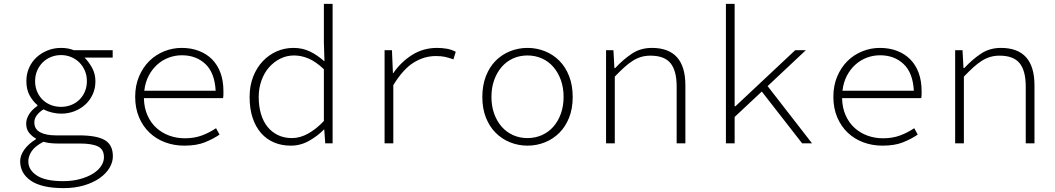

<svg xmlns="http://www.w3.org/2000/svg" viewBox="-20 -739 5440 990"><path d="M308 231Q195 231 139.5 193Q84 155 84 92Q84 63 105 33Q126 3 165 -21V-25Q147 -34 131 -53Q115 -72 115 -102Q115 -125 129.5 -149Q144 -173 173 -193V-197Q150 -216 133 -246.5Q116 -277 116 -321Q116 -358 130 -389.5Q144 -421 168.5 -443.5Q193 -466 225.5 -479Q258 -492 295 -492Q332 -492 361 -480H561V-442H416Q438 -420 455 -389Q472 -358 472 -320Q472 -283 458 -252.5Q444 -222 420 -200Q396 -178 364 -165.5Q332 -153 295 -153Q273 -153 249.5 -158.5Q226 -164 204 -175Q183 -162 170 -145Q157 -128 157 -108Q157 -73 187 -57Q217 -41 268 -41H387Q479 -41 520.5 -16.5Q562 8 562 67Q562 98 544 127.5Q526 157 493 180Q460 203 413 217Q366 231 308 231ZM295 -188Q322 -188 346.5 -197.5Q371 -207 389 -224.5Q407 -242 417.5 -266.5Q428 -291 428 -321Q428 -350 417.5 -374.5Q407 -399 389 -417Q371 -435 346.5 -445Q322 -455 295 -455Q267 -455 242.5 -445Q218 -435 200 -417Q182 -399 171.5 -374.5Q161 -350 161 -321Q161 -291 171.5 -266.5Q182 -242 200 -224.5Q218 -207 242.5 -197.5Q267 -188 295 -188ZM305 195Q354 195 393.5 184Q433 173 460 156Q487 139 501.5 117Q516 95 516 72Q516 31 485 16Q454 1 391 1H277Q259 1 240 -1Q221 -3 204 -8Q160 15 143 41Q126 67 126 93Q126 137 170 166Q214 195 305 195Z M930 12Q878 12 832 -5Q786 -22 751.5 -54.5Q717 -87 697 -134Q677 -181 677 -240Q677 -298 697 -345Q717 -392 750 -424.5Q783 -457 826.5 -474.5Q870 -492 917 -492Q966 -492 1006 -476.5Q1046 -461 1074 -432.5Q1102 -404 1117 -363Q1132 -322 1132 -270Q1132 -261 1132 -251.5Q1132 -242 1130 -233H722Q723 -183 740.5 -144Q758 -105 787 -79Q816 -53 853.5 -39.5Q891 -26 933 -26Q982 -26 1021 -40.5Q1060 -55 1094 -78L1112 -45Q1080 -23 1037 -5.5Q994 12 930 12ZM918 -454Q883 -454 850.5 -442Q818 -430 791.5 -406.5Q765 -383 747 -349Q729 -315 724 -271H1092Q1087 -364 1039 -409Q991 -454 918 -454Z M1479 12Q1432 12 1393 -4.5Q1354 -21 1326 -53Q1298 -85 1282.5 -131.5Q1267 -178 1267 -239Q1267 -297 1285.5 -344Q1304 -391 1335.5 -424Q1367 -457 1407.5 -474.5Q1448 -492 1493 -492Q1539 -492 1577 -474Q1615 -456 1651 -424H1653L1650 -521V-719H1695V0H1657L1652 -71H1650Q1618 -38 1574 -13Q1530 12 1479 12ZM1485 -27Q1527 -27 1568.5 -50Q1610 -73 1650 -115V-382Q1609 -421 1571.5 -437Q1534 -453 1496 -453Q1458 -453 1425 -436.5Q1392 -420 1367 -391.5Q1342 -363 1328 -323.5Q1314 -284 1314 -239Q1314 -191 1325.5 -152Q1337 -113 1359 -85.5Q1381 -58 1413 -42.5Q1445 -27 1485 -27Z M1963 0V-480H2001L2006 -362H2008Q2047 -419 2104.5 -455.5Q2162 -492 2234 -492Q2258 -492 2282.5 -488Q2307 -484 2330 -472L2318 -433Q2292 -442 2273.5 -446Q2255 -450 2227 -450Q2167 -450 2112.5 -416Q2058 -382 2008 -300V0Z M2700 12Q2653 12 2610.5 -5Q2568 -22 2536 -54Q2504 -86 2485.5 -132.5Q2467 -179 2467 -239Q2467 -299 2485.5 -346.5Q2504 -394 2536 -426Q2568 -458 2610.5 -475Q2653 -492 2700 -492Q2747 -492 2789.5 -475Q2832 -458 2864 -426Q2896 -394 2914.5 -346.5Q2933 -299 2933 -239Q2933 -179 2914.5 -132.5Q2896 -86 2864 -54Q2832 -22 2789.5 -5Q2747 12 2700 12ZM2700 -27Q2740 -27 2774.5 -42.5Q2809 -58 2833.5 -86Q2858 -114 2872 -153Q2886 -192 2886 -239Q2886 -287 2872 -326Q2858 -365 2833.5 -393.5Q2809 -422 2774.5 -437.5Q2740 -453 2700 -453Q2659 -453 2625 -437.5Q2591 -422 2566.5 -393.5Q2542 -365 2528 -326Q2514 -287 2514 -239Q2514 -192 2528 -153Q2542 -114 2566.5 -86Q2591 -58 2625 -42.5Q2659 -27 2700 -27Z M3105 0V-480H3143L3148 -388H3152Q3194 -433 3238.5 -462.5Q3283 -492 3341 -492Q3514 -492 3514 -299V0H3469V-293Q3469 -374 3437.5 -413Q3406 -452 3334 -452Q3308 -452 3286 -445.5Q3264 -439 3242.5 -425.5Q3221 -412 3198.5 -391.5Q3176 -371 3150 -344V0Z M3723 0V-719H3768V-191H3772L4080 -480H4135L3938 -295L4167 0H4116L3908 -267L3768 -136V0Z M4530 12Q4478 12 4432 -5Q4386 -22 4351.5 -54.5Q4317 -87 4297 -134Q4277 -181 4277 -240Q4277 -298 4297 -345Q4317 -392 4350 -424.5Q4383 -457 4426.5 -474.5Q4470 -492 4517 -492Q4566 -492 4606 -476.5Q4646 -461 4674 -432.5Q4702 -404 4717 -363Q4732 -322 4732 -270Q4732 -261 4732 -251.5Q4732 -242 4730 -233H4322Q4323 -183 4340.5 -144Q4358 -105 4387 -79Q4416 -53 4453.5 -39.5Q4491 -26 4533 -26Q4582 -26 4621 -40.5Q4660 -55 4694 -78L4712 -45Q4680 -23 4637 -5.5Q4594 12 4530 12ZM4518 -454Q4483 -454 4450.5 -442Q4418 -430 4391.5 -406.5Q4365 -383 4347 -349Q4329 -315 4324 -271H4692Q4687 -364 4639 -409Q4591 -454 4518 -454Z M4905 0V-480H4943L4948 -388H4952Q4994 -433 5038.5 -462.5Q5083 -492 5141 -492Q5314 -492 5314 -299V0H5269V-293Q5269 -374 5237.5 -413Q5206 -452 5134 -452Q5108 -452 5086 -445.5Q5064 -439 5042.5 -425.5Q5021 -412 4998.5 -391.5Q4976 -371 4950 -344V0Z"/></svg>

Font: Source Code Pro Light
Style: Regular
Weight: 300
Monospace: yes
Designer: Paul D. Hunt, Teo Tuominen
Foundry: Adobe Systems Incorporated
Version: Version 2.030;PS 1.000;hotconv 16.6.51;makeotf.lib2.5.65220